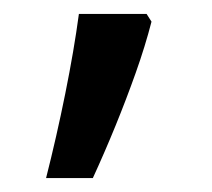

<svg xmlns="http://www.w3.org/2000/svg" viewBox="-20 -136 303 275"><path d="M190 -116 197 -105Q188 -70 174.5 -32Q161 6 145.5 44Q130 82 113 119H46Q61 60 73.5 -2Q86 -64 93 -116Z"/></svg>

Font: ubangla85
Style: Book
Weight: 400
Designer: Jelle Bosma - Monotype Design Team
Foundry: Monotype Imaging Inc.
Version: Version 2.003